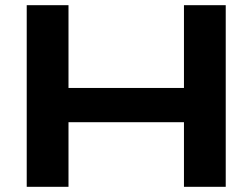

<svg xmlns="http://www.w3.org/2000/svg" viewBox="-20 -720 973 740"><path d="M83 0V-700H244V-381H689V-700H850V0H689V-249H244V0Z"/></svg>

Font: Georama Extended SemiBold
Style: Regular
Weight: 600
Width: 7
Designer: Jean-Baptiste Levee
Foundry: Production Type
Version: Version 1.000